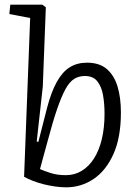

<svg xmlns="http://www.w3.org/2000/svg" viewBox="-20 -787 589 821"><path d="M263 14Q241 14 216 10.5Q191 7 167 1Q143 -5 121 -13.5Q99 -22 83 -31L109 -710L20 -727L24 -767H161L176 -756L163 -417L137 -182L144 -180L181 -325Q199 -394 223 -437Q247 -480 278.5 -499.5Q310 -519 352 -519Q405 -519 436.5 -492Q468 -465 482.5 -417.5Q497 -370 497 -306Q497 -199 465 -128Q433 -57 380 -21.5Q327 14 263 14ZM343 -462Q317 -462 297 -449.5Q277 -437 260 -406Q243 -375 224.5 -321.5Q206 -268 184 -185L151 -64Q169 -56 197 -47Q225 -38 262 -38Q299 -38 329.5 -56.5Q360 -75 382 -109.5Q404 -144 415.5 -192.5Q427 -241 427 -300Q427 -344 420.5 -380.5Q414 -417 396 -439.5Q378 -462 343 -462Z"/></svg>

Font: Literata Light
Style: Italic
Weight: 300
Italic angle: -2°
Designer: Latin by Veronika Burian and Jose Scaglione. Greek by Irene Vlachou. Cyrillic by Vera Evstafieva
Foundry: TypeTogether
Version: Version 3.103;gftools[0.9.29]